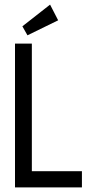

<svg xmlns="http://www.w3.org/2000/svg" viewBox="-20 -812 415 832"><path d="M45 0V-623H118V-70H335V0ZM99 -659 77 -698 197 -792 232 -724Z"/></svg>

Font: Inconsolata Condensed Medium
Style: Regular
Weight: 500
Width: 3
Monospace: yes
Designer: Raph Levien, Cyreal, Brenton Simpson
Foundry: Raph Levien, Cyreal, Google
Version: Version 3.100; ttfautohint (v1.8.4.7-5d5b)